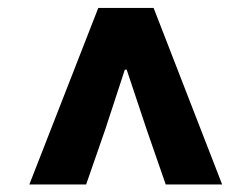

<svg xmlns="http://www.w3.org/2000/svg" viewBox="-20 -786 648 495"><path d="M55.7 -310.5 233.4 -765.6H376L552.7 -310.5H407.2L358.4 -451.2L306.6 -606.4H301.8L251 -451.2L202.1 -310.5Z"/></svg>

Font: Gen Shin Gothic Heavy
Style: Bold
Weight: 900
Designer: [Source Han Sans]
Ryoko NISHIZUKA  (kana & ideographs); Paul D. Hunt (Latin, Greek & Cyrillic); Wenlong ZHANG  (bopomofo
Version: Version 1.002.20150607